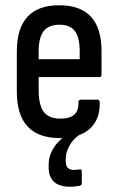

<svg xmlns="http://www.w3.org/2000/svg" viewBox="-20 -517 449 730"><path d="M208 8Q44 8 44 -168V-321Q44 -497 205 -497Q366 -497 366 -323V-234Q366 -224 358 -224H127V-175Q127 -117 146.5 -91.5Q166 -66 210 -66Q281 -66 278 -127Q278 -138 287 -138H351Q358 -138 359 -128Q361 -63 321.5 -27.5Q282 8 208 8ZM127 -292H283V-322Q283 -375 264.5 -399Q246 -423 207 -423Q165 -423 146 -398.5Q127 -374 127 -322ZM247 193Q165 193 165 119V109Q165 69 191.5 34.5Q218 0 266 -22L280 -11V-3Q257 13 243.5 38Q230 63 230 86V96Q230 114 238 121.5Q246 129 261 129Q266 129 271.5 128.5Q277 128 283 127Q291 126 291 135V180Q291 187 284 189Q275 191 265.5 192Q256 193 247 193Z"/></svg>

Font: Sofia Sans Condensed Medium
Style: Regular
Weight: 500
Designer: Botio Nikoltchev, Ani Petrova
Foundry: lettersoup
Version: Version 4.101; ttfautohint (v1.8.4.7-5d5b)